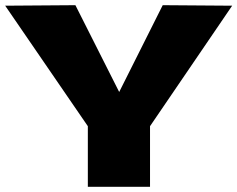

<svg xmlns="http://www.w3.org/2000/svg" viewBox="-24 -721 916 741"><path d="M315 0V-234L-4 -699L267 -701L436 -366L604 -701L872 -699L555 -234V0Z"/></svg>

Font: Georama Extended ExtraBold
Style: Regular
Weight: 800
Width: 7
Designer: Jean-Baptiste Levee
Foundry: Production Type
Version: Version 1.000